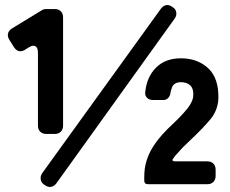

<svg xmlns="http://www.w3.org/2000/svg" viewBox="-20 -733 914 764"><path d="M159 4 156 2Q144 -6 142 -19Q140 -32 148 -44L620 -698Q631 -713 646 -713Q655 -713 665 -706L668 -704Q680 -696 681.5 -683Q683 -670 675 -659L204 -3Q193 11 178 11Q170 11 159 4ZM131 -233V-522Q131 -551 112 -551Q105 -551 92 -543L81 -536Q71 -529 61 -529Q46 -529 35 -546L17 -575Q9 -588 12 -600Q15 -612 28 -620L146 -692Q154 -697 163 -697H198Q213 -697 222 -688Q231 -679 231 -664V-233Q231 -218 222 -209Q213 -200 198 -200H164Q149 -200 140 -209Q131 -218 131 -233ZM554 -15V-29Q554 -64 563 -93Q572 -122 588 -147.5Q604 -173 624.5 -196Q645 -219 669 -241Q699 -269 724 -299Q747 -327 749 -351Q751 -380 737 -393Q724 -406 700 -406Q674 -406 665 -387Q663 -381 661 -375Q659 -369 658 -361Q656 -350 648.5 -342.5Q641 -335 630 -335H589Q574 -335 565 -344Q556 -353 558 -367Q564 -427 601 -464Q638 -501 700 -501Q766 -501 809 -461Q851 -421 849 -341Q847 -294 817 -258Q785 -220 738 -176L706 -145Q688 -125 677 -113Q671 -105 669 -102Q665 -97 667 -94Q669 -91 675 -91H805Q820 -91 829 -82Q838 -73 838 -58V-33Q838 -18 829 -9Q820 0 805 0H569Q554 0 554 -15Z"/></svg>

Font: Higure Gothic Black
Style: Regular
Weight: 900
Designer: Yoshimichi Ohira
Foundry: Positype
Version: Version 1.000